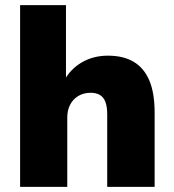

<svg xmlns="http://www.w3.org/2000/svg" viewBox="-20 -725 676 745"><path d="M58 0V-705H236V-412H229Q253 -457 297.5 -483Q342 -509 399 -509Q459 -509 499 -485Q539 -461 559.5 -412.5Q580 -364 580 -288V0H396V-281Q396 -311 389 -329.5Q382 -348 367.5 -356.5Q353 -365 332 -365Q305 -365 284.5 -353Q264 -341 252.5 -319.5Q241 -298 241 -269V0Z"/></svg>

Font: Nunito Sans 10pt Black
Style: Regular
Weight: 900
Designer: Vernon Adams
Foundry: Vernon Adams
Version: Version 3.101;gftools[0.9.27]